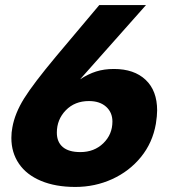

<svg xmlns="http://www.w3.org/2000/svg" viewBox="-20 -726 679 760"><path d="M373 -706 203 -504Q112 -395 75.5 -336.5Q39 -278 29 -222Q25 -202 25 -180Q25 -122 55 -78Q85 -34 142.5 -10Q200 14 278 14Q356 14 424 -17Q492 -48 538 -104.5Q584 -161 597 -236Q602 -268 602 -289Q602 -367 556.5 -410Q511 -453 431 -453Q392 -453 360.5 -443Q329 -433 297 -412L558 -706ZM205 -201Q205 -253 240.5 -289.5Q276 -326 332 -326Q375 -326 400 -303.5Q425 -281 425 -245Q425 -194 389 -159Q353 -124 298 -124Q252 -124 228.5 -144Q205 -164 205 -201Z"/></svg>

Font: Geom ExtraBold
Style: Bold Italic
Weight: 800
Italic angle: -10°
Version: Version 1.102